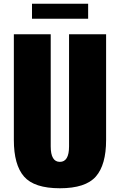

<svg xmlns="http://www.w3.org/2000/svg" viewBox="-20 -993 641 1026"><path d="M151 -893V-973H451V-893ZM54 -245V-810H251V-211Q251 -128 300 -128Q349 -128 349 -211V-810H547V-245Q547 -112 492 -49.5Q437 13 300 13Q163 13 108.5 -49.5Q54 -112 54 -245Z"/></svg>

Font: Oswald Heavy
Style: Regular
Weight: 400
Designer: Vernon Adams
Foundry: Vernon Adams
Version: Version 4.101